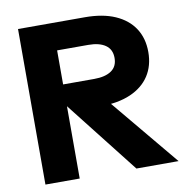

<svg xmlns="http://www.w3.org/2000/svg" viewBox="-79 -781 831 857"><g transform="rotate(-10 336.0 -352.5)"><path d="M58.4 0V-705H361.1Q442.1 -705 498.2 -680.4Q554.4 -655.8 583.9 -610.6Q613.4 -565.5 613.4 -503.3Q613.4 -441.1 583.9 -395.9Q554.4 -350.8 498.2 -326.2Q442.1 -301.6 361.1 -301.6H283.3V-362.7H156.7V-426.5H354.7Q404.8 -426.5 432.6 -445.5Q460.4 -464.5 460.4 -503.3Q460.4 -542.1 432.6 -561.4Q404.8 -580.8 354.7 -580.8H176.7L213.7 -616.2V0ZM470.7 0 174.3 -378H347.6L661.8 0Z"/></g></svg>

Font: TikTok Sans Light
Style: Regular
Weight: 300
Version: Version 4.000